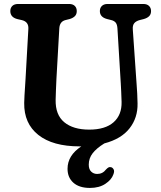

<svg xmlns="http://www.w3.org/2000/svg" viewBox="-20 -720 810 968"><path d="M589 -298 572 -578Q570.5 -597.5 562.8 -606.5Q555 -615.5 540 -619L520 -624Q483.5 -633.5 483.5 -664Q483.5 -680.5 493.8 -690.2Q504 -700 522.5 -700H702.5Q721 -700 731.2 -690.2Q741.5 -680.5 741.5 -664Q741.5 -648 732 -638.5Q722.5 -629 705 -624L685 -619Q666 -614 657 -603.2Q648 -592.5 649.5 -572L668.5 -298.5Q670.5 -273 671.8 -248.8Q673 -224.5 673.5 -198.5Q675 -126.5 633.2 -73Q591.5 -19.5 506 3Q466.5 27.5 447 52.8Q427.5 78 427.5 110Q427.5 133.5 439.8 145.2Q452 157 470 157Q497.5 157 514.5 134.5Q521 127.5 526.8 124.2Q532.5 121 540 123Q548 125 553 134.2Q558 143.5 551.5 159.5Q542.5 186 511.2 206.8Q480 227.5 433.5 227.5Q379.5 227.5 350 201.2Q320.5 175 320.5 131Q320.5 63.5 390 18Q386 18 381.5 18Q246 18 173.2 -39.8Q100.5 -97.5 102 -201Q102 -215.5 103.5 -238.8Q105 -262 106.5 -285.8Q108 -309.5 109 -326L123 -575Q125 -611 88.5 -619L68.5 -623.5Q32 -632.5 32 -664Q32 -680.5 42.2 -690.2Q52.5 -700 71.5 -700H328Q347 -700 357 -690.2Q367 -680.5 367 -664Q367 -648 357.5 -638.5Q348 -629 331 -624L311 -619Q281 -612 279 -577L264.5 -322Q263 -290 262 -264Q261 -238 260.5 -217Q259 -141 304 -103.8Q349 -66.5 430 -66.5Q510.5 -66.5 552.5 -103.5Q594.5 -140.5 593 -206Q592 -238.5 591 -259Q590 -279.5 589 -298Z"/></svg>

Font: Fraunces 9pt S100 SemiBold
Style: Regular
Weight: 600
Version: Version 1.000; ttfautohint (v1.8.3)